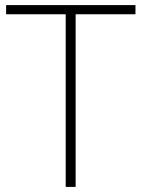

<svg xmlns="http://www.w3.org/2000/svg" viewBox="-20 -734 555 754"><path d="M238 0V-678H4V-714H512V-678H277V0Z"/></svg>

Font: Noto Sans Symbols ExtraLight
Style: Regular
Weight: 250
Version: Version 2.002